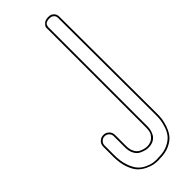

<svg xmlns="http://www.w3.org/2000/svg" viewBox="-315 -830 1059 1059"><g transform="rotate(-45 214.5 -300.5)"><path d="M381 -753 384 0V10Q384 27 382 45Q380 63 370.5 91.5Q361 120 345 141Q329 162 297 177.5Q265 193 221 193Q215 194 206 194Q190 194 173 191Q156 188 131.5 176.5Q107 165 89 146Q71 127 58 89.5Q45 52 45 2V-67V-74Q45 -94 58.5 -107Q72 -120 91 -120Q110 -120 123.5 -107Q137 -94 137 -74V-72V12Q137 40 147.5 59Q158 78 174 85Q190 92 199.5 94Q209 96 217 96H218Q246 96 263 80Q280 64 283.5 49Q287 34 287 18V8V-195V-344V-751Q286 -756 287 -763.5Q288 -771 300 -783Q312 -795 336 -795H337Q344 -795 352 -793.5Q360 -792 370.5 -781.5Q381 -771 381 -753ZM371 -753Q371 -767 363 -774.5Q355 -782 349 -783.5Q343 -785 337 -785H336Q323 -785 314 -781.5Q305 -778 302 -772Q299 -766 298 -762Q297 -758 297 -754V-752V18Q297 30 294.5 42.5Q292 55 284.5 70.5Q277 86 260 96Q243 106 218 106H217Q208 106 197 103.5Q186 101 168 93Q150 85 138.5 64Q127 43 127 12V-74Q127 -89 116.5 -99.5Q106 -110 91 -110Q76 -110 65.5 -99.5Q55 -89 55 -74V2Q55 50 67.5 85.5Q80 121 96.5 139.5Q113 158 136 168.5Q159 179 174.5 181.5Q190 184 206 184L219 183H220H221Q262 183 292 168.5Q322 154 337.5 134.5Q353 115 361.5 88Q370 61 372 44Q374 27 374 10V0Z"/></g></svg>

Font: Soda Fountain
Style: Outline
Weight: 400
Version: Version 1.0